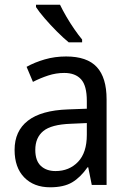

<svg xmlns="http://www.w3.org/2000/svg" viewBox="-20 -786 548 816"><path d="M261 -546Q350 -546 391.5 -501Q433 -456 433 -364V0H370L355 -75H352Q322 -32 286.5 -11Q251 10 193 10Q124 10 83 -32Q42 -74 42 -149Q42 -229 98.5 -273Q155 -317 269 -321L349 -324V-357Q349 -422 324.5 -449Q300 -476 253 -476Q218 -476 184.5 -465Q151 -454 120 -438L93 -502Q127 -521 170 -533.5Q213 -546 261 -546ZM281 -260Q198 -257 164 -229Q130 -201 130 -149Q130 -103 153.5 -81Q177 -59 216 -59Q274 -59 311.5 -98Q349 -137 349 -213V-263ZM235 -766Q246 -743 262 -715.5Q278 -688 296 -662Q314 -636 329 -618V-606H272Q250 -624 222 -652Q194 -680 169.5 -708.5Q145 -737 133 -756V-766Z"/></svg>

Font: Noto Sans Hebrew SemiCondensed
Style: Regular
Weight: 400
Width: 4
Designer: Monotype Design Team
Foundry: Monotype Imaging Inc.
Version: Version 2.004; ttfautohint (v1.8.4.7-5d5b)